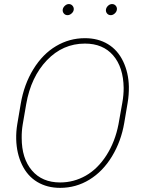

<svg xmlns="http://www.w3.org/2000/svg" viewBox="-20 -907 691 937"><path d="M273.4 9.8Q210 9.8 161.9 -19Q113.8 -47.9 87.4 -103Q61 -158.2 59.1 -227.1Q58.1 -264.6 64.5 -302.2L81.1 -399.9Q97.2 -495.1 142.8 -569.3Q188.5 -643.6 253.7 -682.1Q318.8 -720.7 394.5 -720.7Q458.5 -720.7 506.6 -691.7Q554.7 -662.6 581.1 -607.2Q607.4 -551.8 608.9 -484.4Q609.4 -443.4 603 -405.8L586.4 -307.6Q571.3 -217.8 526.6 -144Q481.9 -70.3 416.5 -30.3Q351.1 9.8 273.4 9.8ZM583.5 -478Q582 -579.1 532.2 -636.7Q482.4 -694.3 394.5 -694.3Q286.6 -694.3 208.7 -612.8Q130.9 -531.2 107.9 -398.9L90.8 -299.3Q85.4 -266.6 85.9 -233.9Q85.9 -133.8 135.7 -75.2Q185.5 -16.6 273.4 -16.6Q340.3 -16.6 398.7 -49.8Q457 -83 499.3 -148.9Q541.5 -214.8 558.1 -299.8L577.1 -406.7Q583.5 -442.4 583.5 -478ZM286.1 -860.4Q287.6 -870.6 296.6 -878.9Q305.7 -887.2 315.9 -887.2Q327.1 -887.2 334.2 -878.7Q341.3 -870.1 339.8 -859.4Q338.4 -849.1 329.1 -841.1Q319.8 -833 309.6 -833Q298.3 -833 291.5 -841.3Q284.7 -849.6 286.1 -860.4ZM497.1 -860.4Q498.5 -870.6 507.3 -878.9Q516.1 -887.2 526.9 -887.2Q538.1 -887.2 545.2 -878.7Q552.2 -870.1 550.3 -859.4Q548.8 -849.1 539.8 -841.1Q530.8 -833 520.5 -833Q509.3 -833 502.4 -841.3Q495.6 -849.6 497.1 -860.4Z"/></svg>

Font: TypoPRO Roboto
Style: Italic
Weight: 250
Italic angle: -12°
Designer: Google
Version: Version 2.136; 2016